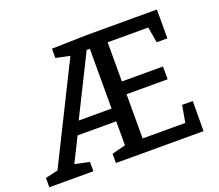

<svg xmlns="http://www.w3.org/2000/svg" viewBox="-117 -866 1179 1032"><g transform="rotate(-20 472.5 -350.0)"><path d="M805 -75 822 -172H883L882 0H381V-53L459 -73V-210H238L169 -71L252 -53V0H0V-53L72 -70L348 -625L268 -642V-695L471 -700H870V-535H809L793 -625H561V-401H796V-328H561V-75ZM441 -625 271 -283H459V-625Z"/></g></svg>

Font: Bitter Pro Medium
Style: Regular
Weight: 500
Designer: Sol Matas, and Bitter project Authors
Foundry: Sol Matas
Version: Version 1.010